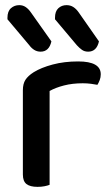

<svg xmlns="http://www.w3.org/2000/svg" viewBox="-20 -721 430 747"><path d="M173 -2Q166 1 153.5 3.5Q141 6 126 6Q97 6 83 -5Q69 -16 69 -42V-370Q69 -395 79 -410.5Q89 -426 111 -440Q140 -458 185 -470Q230 -482 284 -482Q372 -482 372 -432Q372 -420 368 -409.5Q364 -399 359 -391Q349 -393 334 -395Q319 -397 302 -397Q262 -397 229 -388.5Q196 -380 173 -367ZM9 -646V-652Q9 -677 22.5 -689Q36 -701 55 -701Q69 -701 80 -693.5Q91 -686 100 -673L180 -560Q171 -520 138 -520Q124 -520 113 -527Q102 -534 94 -545ZM194 -646V-652Q194 -677 207 -689Q220 -701 239 -701Q254 -701 265.5 -693.5Q277 -686 286 -673L365 -560Q356 -520 323 -520Q309 -520 299 -527Q289 -534 279 -545Z"/></svg>

Font: Baloo 2 Medium
Style: Regular
Weight: 500
Designer: Sarang Kulkarni and Ek Type
Foundry: Ek Type
Version: Version 1.640;hotconv 1.0.111;makeotfexe 2.5.65597; ttfautoh